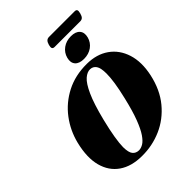

<svg xmlns="http://www.w3.org/2000/svg" viewBox="-285 -1177 1334 1334"><g transform="rotate(-45 382.0 -509.5)"><path d="M494.5 -713Q590.5 -712.5 656.8 -666Q723 -619.5 749.5 -536.2Q776 -453 752.5 -343.5Q727 -226 661.5 -146.5Q596 -67 505.2 -27.2Q414.5 12.5 313.5 11.5Q211.5 11 145.2 -34.8Q79 -80.5 56.2 -165.5Q33.5 -250.5 62.5 -369.5Q86.5 -466.5 145.5 -544.5Q204.5 -622.5 293 -668Q381.5 -713.5 494.5 -713ZM326.5 -31.5Q347 -31.5 369.2 -44.5Q391.5 -57.5 415.2 -92.2Q439 -127 463.5 -191Q488 -255 512 -357Q529 -428 536.8 -480Q544.5 -532 544.5 -568Q544.5 -624 528.5 -646.8Q512.5 -669.5 485.5 -670.5Q457.5 -672 427.2 -646Q397 -620 365.8 -551.2Q334.5 -482.5 303 -356.5Q283 -275.5 273.8 -219Q264.5 -162.5 264 -125.5Q264.5 -72 281.2 -52Q298 -32 326.5 -31.5ZM506 -750.5Q460 -750.5 439.2 -774.2Q418.5 -798 429 -838.5Q439.5 -878.5 473 -902.8Q506.5 -927 552.5 -927Q598.5 -927 619.2 -903Q640 -879 629.5 -838.5Q619 -798.5 585.8 -774.5Q552.5 -750.5 506 -750.5ZM402 -992Q408 -1013.5 417.5 -1022.2Q427 -1031 441.5 -1031H693Q707.5 -1031 712 -1022.8Q716.5 -1014.5 710.5 -992.5Q705 -971.5 695.8 -962.8Q686.5 -954 671.5 -954H420.5Q405.5 -954 401 -962.8Q396.5 -971.5 402 -992Z"/></g></svg>

Font: Fraunces 72pt Black
Style: Italic
Weight: 900
Italic angle: -16°
Version: Version 1.000;[b76b70a41]